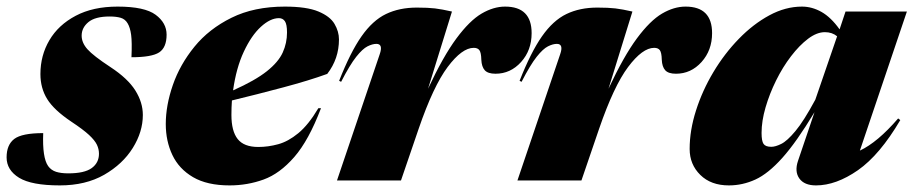

<svg xmlns="http://www.w3.org/2000/svg" viewBox="-40 -547 2769 582"><path d="M91 -143.5Q88 -69 106 -43.5Q115 -31 130 -26.2Q145 -21.5 167 -21.5Q216 -21.5 238 -37.5Q260 -53.5 260 -81Q260 -95 253.8 -108.2Q247.5 -121.5 229.8 -138Q212 -154.5 176.5 -178Q123.5 -213.5 103 -246.8Q82.5 -280 82.5 -322.5Q82.5 -379 109.8 -425.2Q137 -471.5 189.5 -499.2Q242 -527 316.5 -527Q398.5 -527 431.8 -502.2Q465 -477.5 465 -442Q465 -403 442.5 -388.2Q420 -373.5 358.5 -373.5Q360.5 -419.5 357.5 -441.5Q354.5 -463.5 347 -476Q339.5 -489 326 -493Q312.5 -497 292.5 -497Q248.5 -497 228 -480Q207.5 -463 207.5 -439Q207.5 -417.5 225 -397.8Q242.5 -378 295 -343.5Q347.5 -309 370.2 -272.8Q393 -236.5 393 -198.5Q393 -147.5 362.5 -98.5Q332 -49.5 275.8 -17.2Q219.5 15 141.5 15Q55.5 15 17.8 -8.2Q-20 -31.5 -20 -70Q-20 -108 3.2 -125.8Q26.5 -143.5 91 -143.5Z M933 -219Q896 -121.5 852 -71Q808 -20.5 759 -2.8Q710 15 656 15Q588 15 545.2 -10Q502.5 -35 482.5 -77.2Q462.5 -119.5 462.5 -171Q462.5 -227.5 484 -289.5Q505.5 -351.5 549.5 -405.5Q593.5 -459.5 661.8 -493.2Q730 -527 823.5 -527Q889.5 -527 925 -512.2Q960.5 -497.5 974 -474.5Q987.5 -451.5 987.5 -427.5Q987.5 -369 952 -323Q897 -303 818.2 -282Q739.5 -261 663 -242.5Q661.5 -221 661.5 -198.5Q661.5 -149.5 680.5 -125.5Q699.5 -101.5 743 -101.5Q773 -101.5 803.2 -109.8Q833.5 -118 864.2 -143.2Q895 -168.5 925 -219ZM805.5 -492Q779.5 -492 750.8 -465.8Q722 -439.5 699 -390.2Q676 -341 666.5 -273Q733.5 -303 768.8 -331Q804 -359 817 -387.8Q830 -416.5 830 -448.5Q830 -473.5 823.5 -482.8Q817 -492 805.5 -492Z M1111 -382.5Q1122 -414 1101 -414Q1089 -414 1074 -406.5Q1059 -399 1039.8 -374.8Q1020.5 -350.5 994 -299L988 -302Q1022 -388.5 1055.8 -436.8Q1089.5 -485 1130 -504.5Q1170.5 -524 1223.5 -524Q1257.5 -524 1278.5 -521.5Q1299.5 -519 1330 -512L1257.5 -278Q1303.5 -376.5 1343.5 -430.5Q1383.5 -484.5 1419.8 -505.8Q1456 -527 1491 -527Q1571.5 -527 1571.5 -446.5Q1571.5 -394.5 1539.5 -359Q1507.5 -323.5 1462 -323.5Q1439 -323.5 1429.5 -334Q1420 -344.5 1419 -366Q1418.5 -387.5 1413.2 -394.8Q1408 -402 1396 -402Q1360.5 -402 1317 -344Q1273.5 -286 1229 -156.5L1175.5 0H981.5Z M1658 -382.5Q1669 -414 1648 -414Q1636 -414 1621 -406.5Q1606 -399 1586.8 -374.8Q1567.5 -350.5 1541 -299L1535 -302Q1569 -388.5 1602.8 -436.8Q1636.5 -485 1677 -504.5Q1717.5 -524 1770.5 -524Q1804.5 -524 1825.5 -521.5Q1846.5 -519 1877 -512L1804.5 -278Q1850.5 -376.5 1890.5 -430.5Q1930.5 -484.5 1966.8 -505.8Q2003 -527 2038 -527Q2118.5 -527 2118.5 -446.5Q2118.5 -394.5 2086.5 -359Q2054.5 -323.5 2009 -323.5Q1986 -323.5 1976.5 -334Q1967 -344.5 1966 -366Q1965.5 -387.5 1960.2 -394.8Q1955 -402 1943 -402Q1907.5 -402 1864 -344Q1820.5 -286 1776 -156.5L1722.5 0H1528.5Z M2379 -59.5 2429 -207Q2374.5 -116.5 2331.5 -68.5Q2288.5 -20.5 2249.8 -2.8Q2211 15 2169.5 15Q2115 15 2082.8 -16.8Q2050.5 -48.5 2050.5 -95.5Q2050.5 -152 2069.8 -212.2Q2089 -272.5 2122.5 -328.5Q2156 -384.5 2199.5 -429.2Q2243 -474 2292 -500.5Q2341 -527 2391 -527Q2421.5 -527 2450.2 -510.8Q2479 -494.5 2505 -458L2523 -512H2709L2566.5 -90.5Q2620 -115.5 2682.5 -188L2689 -183Q2627 -77.5 2560.8 -31.2Q2494.5 15 2433.5 15Q2398 15 2383 -6Q2368 -27 2379 -59.5ZM2268.5 -144Q2268.5 -119.5 2274.5 -110.8Q2280.5 -102 2298 -102Q2310.5 -102 2328.2 -110.8Q2346 -119.5 2371.2 -149.8Q2396.5 -180 2431.5 -245L2497.5 -437Q2482.5 -449.5 2460.5 -449.5Q2436 -449.5 2409.5 -429.5Q2383 -409.5 2357.8 -376.5Q2332.5 -343.5 2312.5 -303Q2292.5 -262.5 2280.5 -221.2Q2268.5 -180 2268.5 -144Z"/></svg>

Font: Newsreader Display ExtraBold
Style: Italic
Weight: 800
Italic angle: -17°
Designer: Hugues Gentile
Foundry: Production Type
Version: Version 1.001